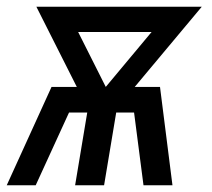

<svg xmlns="http://www.w3.org/2000/svg" viewBox="-34 -550 630 570"><path d="M-14 0H72L165 -203L171 -216H225L189 0H275L311 -216H364L392 0H478L441 -292H366L565 -530H74L194 -292H119ZM280 -292 198 -455H416Z"/></svg>

Font: Iosevka Sparkle
Style: Italic
Weight: 400
Italic angle: -9°
Designer: Belleve Invis
Foundry: Belleve Invis
Version: Version 4.5.0; ttfautohint (v1.8.3)